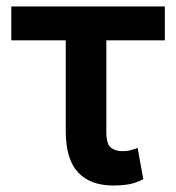

<svg xmlns="http://www.w3.org/2000/svg" viewBox="-20 -566 546 596"><path d="M491.7 -545.9V-440.9H310.1V-154.3Q310.5 -117.2 325.2 -106.9Q339.8 -96.7 359.9 -96.7Q375 -96.7 386 -99.9Q397 -103 407.2 -106.9L424.8 -9.8Q401.4 2.4 379.6 6.1Q357.9 9.8 331.1 9.8Q260.7 9.8 222.7 -30.5Q184.6 -70.8 184.1 -156.7V-440.9H15.1V-545.9Z"/></svg>

Font: Inter Display Semi Bold
Style: Regular
Weight: 600
Designer: Rasmus Andersson
Foundry: rsms
Version: Version 4.000;git-37864ae